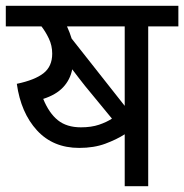

<svg xmlns="http://www.w3.org/2000/svg" viewBox="-20 -642 635 662"><path d="M491 -551V0H410V-179Q382 -161 343 -146.5Q304 -132 253 -132Q163 -132 107.5 -192.5Q52 -253 38 -353Q100 -366 130 -389.5Q160 -413 160 -457Q160 -485 148.5 -509Q137 -533 123 -551H0V-622H595V-551ZM410 -551H211Q221 -529 227 -509L410 -277ZM273 -346Q263 -359 251.5 -373.5Q240 -388 229 -403Q222 -367 197.5 -341Q173 -315 129 -301Q149 -252 179.5 -227.5Q210 -203 259 -203Q295 -203 321.5 -212Q348 -221 366 -233Z"/></svg>

Font: Noto Sans
Style: Regular
Weight: 400
Designer: Monotype Design Team
Foundry: Monotype Imaging Inc.
Version: Version 2.007